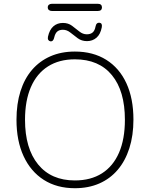

<svg xmlns="http://www.w3.org/2000/svg" viewBox="-20 -985 791 1013"><path d="M375 8Q280 8 211 -36Q142 -80 104.5 -161Q67 -242 67 -353Q67 -437 88 -503.5Q109 -570 149 -616.5Q189 -663 246 -688Q303 -713 375 -713Q471 -713 540.5 -669.5Q610 -626 647 -545.5Q684 -465 684 -354Q684 -270 662.5 -203Q641 -136 601 -89Q561 -42 504 -17Q447 8 375 8ZM375 -33Q459 -33 518 -70.5Q577 -108 608 -179.5Q639 -251 639 -353Q639 -505 570.5 -588.5Q502 -672 375 -672Q292 -672 233 -634.5Q174 -597 143 -525.5Q112 -454 112 -353Q112 -202 181 -117.5Q250 -33 375 -33ZM254 -927Q244 -927 238 -932Q232 -937 232 -946Q232 -955 238 -960Q244 -965 254 -965H496Q507 -965 512.5 -960Q518 -955 518 -946Q518 -937 512.5 -932Q507 -927 496 -927ZM246 -767Q239 -768 235 -774Q231 -780 233 -791Q241 -828 261.5 -846Q282 -864 312 -864Q340 -864 360 -849Q380 -834 398.5 -819Q417 -804 438 -804Q457 -804 468.5 -813.5Q480 -823 484 -845Q486 -856 491.5 -861Q497 -866 505 -865Q513 -864 516 -858Q519 -852 517 -841Q510 -804 489 -786Q468 -768 439 -768Q411 -768 390.5 -783Q370 -798 351.5 -813Q333 -828 312 -828Q293 -828 282 -818.5Q271 -809 266 -787Q264 -777 259 -771.5Q254 -766 246 -767Z"/></svg>

Font: Nunito ExtraLight ExtraLight
Style: Regular
Weight: 250
Version: Version 3.602